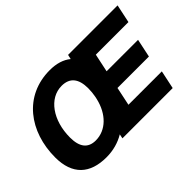

<svg xmlns="http://www.w3.org/2000/svg" viewBox="-121 -1054 1399 1399"><g transform="rotate(-45 578.0 -355.0)"><path d="M316 16C387 16 449 -2 503 -34L496 0H1014L1044 -142H700L730 -285H1054L1084 -427H760L790 -568H1126L1156 -710H646L638 -675C597 -709 541 -726 473 -726C208 -726 51 -513 51 -248C51 -71 147 16 316 16ZM348 -126C269 -126 230 -176 230 -274C230 -451 325 -584 453 -584C537 -584 578 -533 578 -434C578 -406 575 -378 570 -352L566 -334C537 -210 454 -126 348 -126Z"/></g></svg>

Font: Geist ExtraBold
Style: Italic
Weight: 800
Italic angle: -12°
Designer: Basement.studio, Andrés Briganti, Mateo Zaragoza
Foundry: Basement.studio, Vercel, Andrés Briganti, Guido Ferreyra, Mateo Zaragoza
Version: Version 1.500